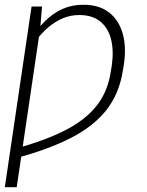

<svg xmlns="http://www.w3.org/2000/svg" viewBox="-20 -573 611 796"><path d="M147 -458 49.3 203.1H0L110.8 -545.9H154.3ZM126 -400.4 103 -401.4Q131.8 -450.7 165.8 -484.6Q199.7 -518.6 239.7 -536.1Q279.8 -553.7 325.2 -553.2Q389.2 -553.7 430.4 -522.7Q471.7 -491.7 488.3 -435.3Q504.9 -378.9 493.2 -303.2L489.3 -280.3Q474.6 -185.5 421.9 -117.9Q369.1 -50.3 275.9 -2.2Q182.6 45.9 45.4 83L52.2 41Q173.3 7.3 255.1 -35.4Q336.9 -78.1 382.6 -137.2Q428.2 -196.3 439.9 -279.8L443.8 -303.7Q452.1 -365.2 439.9 -411.9Q427.7 -458.5 394.8 -484.6Q361.8 -510.7 308.6 -510.7Q272.5 -510.7 240.2 -497.1Q208 -483.4 179.4 -459Q150.9 -434.6 126 -400.4Z"/></svg>

Font: Inter 18pt ExtraLight
Style: Italic
Weight: 250
Italic angle: -9.3988°
Designer: Rasmus Andersson
Foundry: rsms
Version: Version 4.001;git-66647c0bb